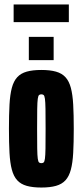

<svg xmlns="http://www.w3.org/2000/svg" viewBox="-20 -831 370 859"><path d="M165 8Q126 8 99.5 0.5Q73 -7 57 -24.5Q41 -42 33 -72Q25 -102 22.5 -147Q20 -192 20 -255Q20 -318 22.5 -363Q25 -408 33 -438Q41 -468 57 -485.5Q73 -503 99.5 -510.5Q126 -518 165 -518Q204 -518 230.5 -510.5Q257 -503 273 -485.5Q289 -468 297 -438Q305 -408 307.5 -363Q310 -318 310 -255Q310 -192 307.5 -147Q305 -102 297 -72Q289 -42 273 -24.5Q257 -7 230.5 0.5Q204 8 165 8ZM165 -101Q171 -101 175 -104Q179 -107 181 -121Q183 -135 183.5 -166.5Q184 -198 184 -255Q184 -312 183.5 -343.5Q183 -375 181 -389Q179 -403 175 -406Q171 -409 165 -409Q159 -409 155 -406Q151 -403 149 -389Q147 -375 146.5 -343.5Q146 -312 146 -255Q146 -198 146.5 -166.5Q147 -135 149 -121Q151 -107 155 -104Q159 -101 165 -101ZM109 -562V-666H220V-562ZM41 -732V-811H288V-732Z"/></svg>

Font: Saira UltraCondensed Black
Style: Regular
Weight: 900
Width: 1
Designer: Hector Gatti with collaboration of the Omnibus-Type team
Foundry: Omnibus-Type
Version: Version 1.101